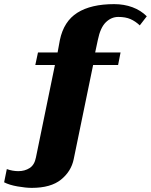

<svg xmlns="http://www.w3.org/2000/svg" viewBox="-112 -730 731 930"><path d="M-92 153 -79 89Q-51 99 -23 99Q8 99 31.5 84Q55 69 62 33L154 -415H59L72 -476H167L178 -536Q197 -627 263 -668.5Q329 -710 441 -710Q489 -710 529.5 -695Q570 -680 599 -651L565 -607Q544 -627 520 -637.5Q496 -648 461 -648Q427 -648 400.5 -622Q374 -596 362 -537L349 -476H472L460 -415H339L245 41Q233 100 183.5 140Q134 180 42 180Q13 180 -27 173Q-67 166 -92 153Z"/></svg>

Font: Trirong Black
Style: Italic
Weight: 900
Italic angle: -12°
Designer: Katatrad Team
Foundry: CadsonDemak
Version: Version 1.001